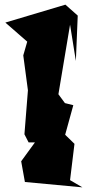

<svg xmlns="http://www.w3.org/2000/svg" viewBox="-20 -774 380 825"><path d="M281 0 300 -156 260 -195 295 -322 259 -331 231 -369 281 -668 306 -512 314 -707 261 -754 3 -677C34 -650 66 -622 97 -595L80 -536L100 -386L85 -197L103 -162H130L71 -81L87 8L334 31Z"/></svg>

Font: Asimov Silicon
Style: Regular
Weight: 400
Designer: Google
Version: Version 2.000980; 2014